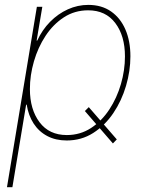

<svg xmlns="http://www.w3.org/2000/svg" viewBox="-20 -569 637 793"><path d="M346.7 -126.5 462.4 6.8 446.3 23.4 330.6 -110.4ZM8.8 204.1 132.3 -541H154.8L131.3 -401.4H133.8Q154.3 -445.8 187 -479Q219.7 -512.2 260.3 -530.5Q300.8 -548.8 344.7 -548.8Q399.9 -548.8 438.7 -521.7Q477.5 -494.6 498 -447Q518.6 -399.4 518.6 -336.4Q518.6 -275.9 500.5 -214.4Q482.4 -152.8 448 -101.8Q413.6 -50.8 365 -19.8Q316.4 11.2 255.4 11.2Q210 11.2 175.3 -7.1Q140.6 -25.4 118.9 -58.8Q97.2 -92.3 90.3 -136.7H87.9L31.2 204.1ZM255.9 -11.2Q311.5 -11.2 356 -40.3Q400.4 -69.3 431.6 -116.9Q462.9 -164.6 479.5 -221.9Q496.1 -279.3 496.1 -335.9Q496.1 -420.9 456.3 -473.6Q416.5 -526.4 344.2 -526.4Q288.1 -526.4 243.7 -497.3Q199.2 -468.3 168 -420.7Q136.7 -373 120.1 -315.4Q103.5 -257.8 103.5 -201.2Q103.5 -117.2 143.3 -64.2Q183.1 -11.2 255.9 -11.2Z"/></svg>

Font: Inter 17pt Thin
Style: Italic
Weight: 250
Italic angle: -9.3988°
Version: Version 4.001;git-66647c0bb